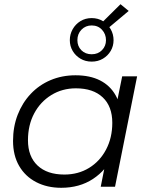

<svg xmlns="http://www.w3.org/2000/svg" viewBox="-20 -888 718 913"><path d="M271 5Q204 5 152 -22Q100 -49 71 -99Q42 -149 42 -218Q42 -285 64 -342Q86 -399 126 -441.5Q166 -484 220.5 -507Q275 -530 339 -530Q408 -530 456 -505.5Q504 -481 530 -434.5Q556 -388 556 -322Q556 -227 521 -153Q486 -79 422 -37Q358 5 271 5ZM286 -58Q352 -58 403.5 -89.5Q455 -121 484.5 -177Q514 -233 514 -304Q514 -382 468.5 -425Q423 -468 341 -468Q276 -468 224 -436Q172 -404 142.5 -348.5Q113 -293 113 -221Q113 -144 158.5 -101Q204 -58 286 -58ZM459 0 489 -151 519 -257 529 -367 561 -525H632L527 0ZM416 -595Q386 -595 362.5 -609Q339 -623 325.5 -646Q312 -669 312 -697Q312 -725 325.5 -749Q339 -773 362.5 -787.5Q386 -802 416 -802Q446 -802 469.5 -787.5Q493 -773 506.5 -749Q520 -725 520 -697Q520 -669 506.5 -646Q493 -623 469.5 -609Q446 -595 416 -595ZM416 -630Q446 -630 465 -649.5Q484 -669 484 -697Q484 -726 465 -746.5Q446 -767 416 -767Q387 -767 367.5 -747Q348 -727 348 -697Q348 -668 367 -649Q386 -630 416 -630ZM493 -753 452 -768 553 -868 592 -836Z"/></svg>

Font: MOST Montserrat
Style: Italic
Weight: 400
Italic angle: -11.3°
Designer: Julieta Ulanovsky
Foundry: Julieta Ulanovsky
Version: Version 8.000;March 11, 2024;FontCreator 15.0.0.2926 64-bit